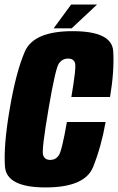

<svg xmlns="http://www.w3.org/2000/svg" viewBox="-22 -817 517 841"><path d="M177.5 4Q6.5 4 -0.2 -87.2Q-7 -178.5 20.5 -339.5Q48 -501.5 86.8 -591Q125.5 -680.5 296 -680.5Q469 -680.5 474 -592.2Q479 -504 460 -392H290.5Q313 -522.5 306.5 -541.5Q300 -560.5 276.5 -560.5Q252 -560.5 236.5 -540Q221 -519.5 190.5 -339.5Q159.5 -158.5 166.8 -137.5Q174 -116.5 198 -116.5Q221.5 -116.5 235.2 -136Q249 -155.5 271 -282.5H440.5Q422 -176 386 -86Q350 4 177.5 4ZM213 -693 289.5 -797H403L292 -693Z"/></svg>

Font: Anybody Condensed ExtraBold
Style: Italic
Weight: 800
Width: 3
Italic angle: -10°
Designer: Tyler Finck
Foundry: Etcetera Type Company
Version: Version 1.010; ttfautohint (v1.8.3) -l 8 -r 50 -G 200 -x 14 